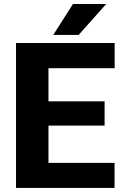

<svg xmlns="http://www.w3.org/2000/svg" viewBox="-20 -922 601 942"><path d="M542 -123V0H58.6V-710.9H542.5V-587.4H217.8V-424.8H493.2V-305.7H217.8V-123ZM241.2 -750.5 337.9 -902.3H501L365.7 -750.5Z"/></svg>

Font: Vazirmatn RD UI ExtraBold
Style: Regular
Weight: 800
Designer: Saber Rastikerdar
Foundry: Saber Rastikerdar
Version: Version 33.003